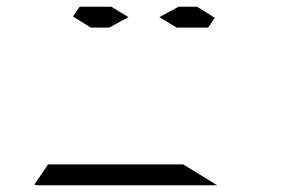

<svg xmlns="http://www.w3.org/2000/svg" viewBox="-20 -551 856 571"><path d="M250 -469 197 -502 217 -531H311L362 -500L305 -469ZM525 -62 626 0H364H96Q86 0 82 -2L123 -62H153H339H401ZM511 -531H566L619 -498L599 -469H505L454 -500Z"/></svg>

Font: DSEG14 Modern Mini
Style: Light Italic
Weight: 300
Italic angle: -5°
Designer: Keshikan(Twitter:@keshinomi_88pro)
Version: Version 0.46